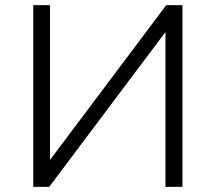

<svg xmlns="http://www.w3.org/2000/svg" viewBox="-20 -725 837 745"><path d="M109 0V-705H174V-99H170L625 -705H688V0H622V-606H626L171 0Z"/></svg>

Font: Nunito Sans 8pt Light
Style: Regular
Weight: 300
Version: Version 3.101;gftools[0.9.27]